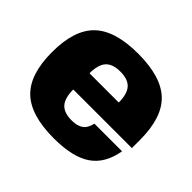

<svg xmlns="http://www.w3.org/2000/svg" viewBox="-127 -667 834 834"><g transform="rotate(45 290.0 -250.0)"><path d="M200.2 -200.2Q200.2 -147.9 221.4 -124Q242.7 -100.1 290 -100.1Q325.2 -100.1 344.5 -114.5Q363.8 -128.9 370.1 -160.2H540Q524.4 -70.8 464.8 -30.5Q405.3 9.8 290 9.8Q148.4 9.8 84.2 -51.8Q20 -113.3 20 -250Q20 -386.7 84.2 -448.2Q148.4 -509.8 290 -509.8Q431.6 -509.8 495.8 -448.2Q560.1 -386.7 560.1 -250V-200.2ZM200.2 -299.8H379.9Q379.9 -352.1 358.6 -376Q337.4 -399.9 290 -399.9Q242.7 -399.9 221.4 -376Q200.2 -352.1 200.2 -299.8Z"/></g></svg>

Font: Fivo Sans Heavy
Style: Regular
Weight: 900
Designer: Alexander Slobzheninov
Foundry: Alexander Slobzheninov
Version: 1.0